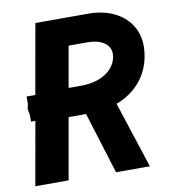

<svg xmlns="http://www.w3.org/2000/svg" viewBox="-82 -795 765 866"><g transform="rotate(-10 301.0 -362.0)"><path d="M61.5 -290.5H41.5V-322L36.5 -347.5L41.5 -373V-405.5H81.5L138 -725H380.5Q445 -725 495.2 -701.8Q545.5 -678.5 573.5 -636Q601.5 -593.5 601.5 -536.5Q601.5 -517.5 597.5 -493.5Q585.5 -425 543.2 -376Q501 -327 435.5 -302.5L534.5 1H379.5L292 -281H212L162.5 0H10ZM457 -514.5Q458 -519 458 -528Q458 -560.5 430 -579.5Q402 -598.5 353 -598.5H268L235 -410.5H290Q335.5 -410.5 371.2 -423.2Q407 -436 429.2 -459.5Q451.5 -483 457 -514.5Z"/></g></svg>

Font: JuliaMono ExtraBoldItalic
Style: Regular
Weight: 800
Italic angle: -9°
Monospace: yes
Designer: cormullion
Foundry: corm
Version: Version 0.049; ttfautohint (v1.8.4)